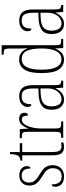

<svg xmlns="http://www.w3.org/2000/svg" viewBox="760 -1560 810 2371"><g transform="rotate(-90 1165.5 -375.0)"><path d="M171 10Q126 10 98 -5.5Q70 -21 57 -45Q44 -69 44 -94Q44 -120 52 -131.5Q60 -143 73 -143Q73 -85 95.5 -52Q118 -19 172 -19Q221 -19 247 -48Q273 -77 273 -129Q273 -164 255.5 -192Q238 -220 183 -252Q137 -281 109.5 -305Q82 -329 70.5 -355.5Q59 -382 59 -418Q59 -475 93 -508.5Q127 -542 184 -542Q240 -542 269.5 -514.5Q299 -487 299 -449Q299 -403 270 -403Q270 -513 182 -513Q137 -513 116.5 -486.5Q96 -460 96 -421Q96 -378 121.5 -349Q147 -320 200 -289Q265 -252 288 -215.5Q311 -179 311 -131Q311 -66 273 -28Q235 10 171 10Z M535 10Q480 10 456 -23Q432 -56 432 -142V-506H367V-528Q406 -531 424 -553Q436 -568 441 -593Q446 -618 447 -657H473V-536H582V-506H473V-139Q473 -71 489.5 -46Q506 -21 540 -21Q554 -21 565 -22.5Q576 -24 590 -27V3Q577 6 562.5 8Q548 10 535 10Z M649 0V-25H655Q683 -25 697.5 -29Q712 -33 717.5 -49Q723 -65 723 -100V-438Q723 -472 717.5 -487.5Q712 -503 697 -507Q682 -511 651 -511H645V-536H756L762 -431H764Q774 -458 789 -484Q804 -510 826.5 -527Q849 -544 884 -544Q921 -544 939.5 -525.5Q958 -507 958 -479Q958 -460 950 -447.5Q942 -435 923 -435Q923 -469 913.5 -490Q904 -511 872 -511Q846 -511 826 -490Q806 -469 792 -434Q778 -399 771 -357.5Q764 -316 764 -276V-99Q764 -64 769 -48.5Q774 -33 789 -29Q804 -25 832 -25H851V0Z M1118 10Q1064 10 1029.5 -28.5Q995 -67 995 -147Q995 -225 1042.5 -262.5Q1090 -300 1189 -304L1258 -307V-371Q1258 -442 1238 -477.5Q1218 -513 1161 -513Q1107 -513 1085 -483Q1063 -453 1063 -393Q1030 -393 1030 -441Q1030 -482 1063.5 -512.5Q1097 -543 1163 -543Q1232 -543 1265.5 -502.5Q1299 -462 1299 -372V-107Q1299 -54 1309.5 -39.5Q1320 -25 1351 -25H1354V0H1268L1261 -93H1258Q1245 -66 1227 -42.5Q1209 -19 1182.5 -4.5Q1156 10 1118 10ZM1125 -21Q1164 -21 1194 -44Q1224 -67 1241 -104.5Q1258 -142 1258 -186V-281L1193 -278Q1106 -274 1071.5 -240Q1037 -206 1037 -145Q1037 -92 1058 -56.5Q1079 -21 1125 -21Z M1614 10Q1536 10 1492 -54.5Q1448 -119 1448 -267Q1448 -415 1492 -479.5Q1536 -544 1615 -544Q1667 -544 1700 -517.5Q1733 -491 1751 -447H1755Q1753 -471 1752 -497Q1751 -523 1751 -548V-656Q1751 -693 1746 -710Q1741 -727 1727 -731Q1713 -735 1686 -735H1676V-760H1792V-93Q1792 -62 1797 -47.5Q1802 -33 1816.5 -29Q1831 -25 1859 -25H1870V0H1757L1752 -98H1750Q1731 -49 1698.5 -19.5Q1666 10 1614 10ZM1617 -22Q1685 -22 1718.5 -85.5Q1752 -149 1752 -265Q1752 -386 1723 -449Q1694 -512 1620 -512Q1555 -512 1522.5 -453Q1490 -394 1490 -265Q1490 -140 1523.5 -80.5Q1557 -21 1617 -22Z M2053 10Q1999 10 1964.5 -28.5Q1930 -67 1930 -147Q1930 -225 1977.5 -262.5Q2025 -300 2124 -304L2193 -307V-371Q2193 -442 2173 -477.5Q2153 -513 2096 -513Q2042 -513 2020 -483Q1998 -453 1998 -393Q1965 -393 1965 -441Q1965 -482 1998.5 -512.5Q2032 -543 2098 -543Q2167 -543 2200.5 -502.5Q2234 -462 2234 -372V-107Q2234 -54 2244.5 -39.5Q2255 -25 2286 -25H2289V0H2203L2196 -93H2193Q2180 -66 2162 -42.5Q2144 -19 2117.5 -4.5Q2091 10 2053 10ZM2060 -21Q2099 -21 2129 -44Q2159 -67 2176 -104.5Q2193 -142 2193 -186V-281L2128 -278Q2041 -274 2006.5 -240Q1972 -206 1972 -145Q1972 -92 1993 -56.5Q2014 -21 2060 -21Z"/></g></svg>

Font: Noto Serif Lao Condensed ExtraLight
Style: Regular
Weight: 200
Width: 3
Designer: Monotype Design Team
Foundry: Monotype Imaging Inc.
Version: Version 2.003; ttfautohint (v1.8.4.7-5d5b)